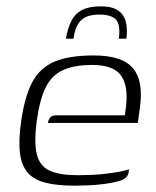

<svg xmlns="http://www.w3.org/2000/svg" viewBox="-20 -579 492 606"><path d="M216 7Q161 7 124.5 -2Q88 -11 68 -33.5Q48 -56 43 -96Q38 -136 47 -198Q58 -274 81.5 -319Q105 -364 151 -384Q197 -404 276 -404Q365 -404 399 -364.5Q433 -325 422 -243L415 -191H131Q133 -201 138.5 -208Q144 -215 158 -215H374L378 -245Q385 -310 361 -342Q337 -374 271 -374Q216 -374 180.5 -358.5Q145 -343 125.5 -305.5Q106 -268 96 -198Q87 -128 96.5 -91Q106 -54 137.5 -40Q169 -26 226 -26Q246 -26 269.5 -27Q293 -28 317 -31Q341 -34 359.5 -37.5Q378 -41 387 -45L386 -35Q385 -27 378.5 -19.5Q372 -12 353 -7Q328 0 293 3.5Q258 7 216 7ZM298 -559Q332 -559 351 -547Q370 -535 376.5 -512.5Q383 -490 379 -457H355Q361 -501 346 -517Q331 -533 294 -533Q253 -533 235 -514Q217 -495 212 -457H188Q194 -491 205.5 -513.5Q217 -536 239 -547.5Q261 -559 298 -559Z"/></svg>

Font: Genos Thin Light
Style: Italic
Weight: 300
Italic angle: -8°
Version: Version 1.010